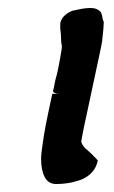

<svg xmlns="http://www.w3.org/2000/svg" viewBox="-20 -455 286 481"><path d="M183 -103Q184 -96 188.5 -89.5Q193 -83 200 -78L212 -67Q214 -64 217 -61.5Q220 -59 225 -53Q218 -18 181 -4Q163 2 148.5 4Q134 6 123 6Q122 6 121 6Q101 6 92 -11.5Q83 -29 83 -56Q83 -64 84 -73Q86 -90 90 -115.5Q94 -141 101 -173L111 -220H128Q122 -220 117.5 -222Q113 -224 113 -227Q113 -227 113 -228Q115 -234 116.5 -243.5Q118 -253 122 -267Q124 -274 126 -284.5Q128 -295 130 -305.5Q132 -316 133.5 -325.5Q135 -335 135 -340Q133 -347 133 -358Q133 -369 131 -383V-397Q135 -417 161 -428L185 -433Q191 -434 196.5 -434.5Q202 -435 207 -435Q224 -435 233 -424L236 -415Q236 -412 237.5 -406.5Q239 -401 240 -401Q240 -395 239 -382.5Q238 -370 236 -353Q235 -348 233.5 -339Q232 -330 230 -322L190 -135Q188 -123 186 -114.5Q184 -106 184 -101Z"/></svg>

Font: New Athena Unicode
Style: Bold Italic
Weight: 700
Designer: J. Rusten 1997; rev. by R. Hancock 2001, 2002, rev. by D. Mastronarde 2002-2021
Foundry: Society for Classical Studies (formerly American Philological Association)
Version: Version 5.008